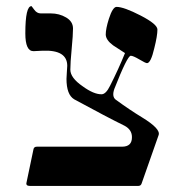

<svg xmlns="http://www.w3.org/2000/svg" viewBox="-20 -613 569 633"><path d="M502.9 -167.5 446.8 -7.8Q444.3 0 435.5 0H78.6Q64.5 0 67.4 -11.2L90.3 -120.6Q91.8 -129.4 101.6 -129.4H382.3Q415.5 -129.4 415 -161.1Q415 -185.1 391.1 -198.2Q334 -226.1 224.6 -285.6Q199.2 -300.8 199.2 -353Q199.2 -360.8 200.4 -375.2Q201.7 -389.6 201.7 -396Q201.7 -449.2 120.6 -445.8L90.3 -444.3Q63.5 -444.3 63.5 -502.9Q63.5 -593.3 84 -592.8L92.8 -581.1Q101.6 -568.8 114.3 -568.8H130.9H147.5Q175.3 -568.8 198 -555.4Q220.7 -542 220.7 -519Q220.7 -497.6 216.3 -451.9Q211.9 -406.2 211.9 -383.3Q211.9 -356.4 252.4 -328.6Q289.1 -301.8 314.9 -302.2Q329.1 -302.2 342.8 -330.1Q370.6 -384.8 392.1 -438Q373 -450.7 353 -463.4Q329.1 -481 328.6 -499Q328.6 -518.1 338.9 -550.8Q351.6 -590.3 364.3 -590.3Q388.2 -590.3 443.6 -561.8Q499 -533.2 499 -515.6Q499 -495.1 488.8 -454.6Q477.5 -405.3 464.8 -404.8Q460 -404.8 439.5 -417Q418.9 -429.2 411.1 -429.2Q399.9 -429.2 356.9 -319.8Q348.1 -294.4 361.8 -284.2Q408.7 -250 448.2 -226.1Q510.7 -188 502.9 -167.5Z"/></svg>

Font: Accordance
Style: Italic
Weight: 400
Italic angle: -11°
Version: Version 1.2 (build January 31, 2020) Miklal Software Solutio